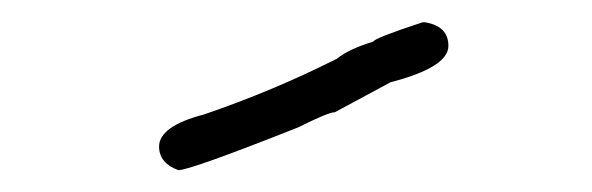

<svg xmlns="http://www.w3.org/2000/svg" viewBox="-20 -866 540 175"><path d="M365.2 -845.7H367.2Q388.7 -842.3 388.7 -824.2Q388.7 -804.7 335.9 -791L285.2 -763.7Q279.3 -763.7 252 -750Q153.3 -710.9 142.6 -710.9Q125 -717.3 125 -732.4Q125 -751 166 -761.7Q229 -783.2 287.1 -812.5Q297.9 -821.3 320.3 -828.1Q320.8 -831.1 365.2 -845.7Z"/></svg>

Font: CEF Fonts CJK Mono
Style: Regular
Weight: 400
Designer: PartyBoss (派对大魔王)
Version: Release 2.25